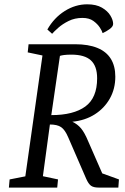

<svg xmlns="http://www.w3.org/2000/svg" viewBox="-20 -848 565 868"><path d="M374.2 -828.5Q415 -828.5 440.8 -813.4Q466.7 -798.3 479.1 -777.6Q491.5 -756.9 491.5 -739.9Q491.5 -728 475.7 -716.5Q459.9 -705.1 443.9 -698.3Q441.7 -707.4 431.4 -723.5Q421.1 -739.5 402.2 -753.3Q383.2 -767 352.7 -767Q317.9 -767 290.1 -753.1Q262.2 -739.2 243.2 -722.2Q224.2 -705.2 215.6 -695.3L194.1 -714.7Q224.6 -768 272.7 -798.2Q320.9 -828.5 374.2 -828.5ZM20.2 0 23.5 -36.8 94.5 -50.8 172 -597.2 105.3 -611.2 109.2 -648H319.4Q379.9 -648 420.4 -631.3Q461 -614.6 481.1 -582Q501.3 -549.3 501.3 -501.4Q501.3 -446.3 476.5 -402.4Q451.6 -358.4 408.2 -330.9Q364.8 -303.4 307.1 -297.6Q330.4 -286.7 346.4 -267.6Q362.3 -248.5 378 -210.9L442.2 -64.2L517.7 -36.9L515 0H426Q402.8 0 391.3 -8.4Q379.8 -16.9 369.8 -39.6L288.1 -227.8Q273.7 -261.4 256.2 -273.3Q238.7 -285.2 205.6 -285.2L173.9 -51.4L242.3 -36.9L238.7 0ZM211.9 -327.6Q312.3 -327.6 365.7 -366.5Q419.1 -405.5 419.1 -494.1Q419.1 -549.2 390.9 -575.1Q362.8 -601 302.6 -601Q282.1 -601 268.9 -599.2Q255.7 -597.3 250.9 -595.3Z"/></svg>

Font: Faustina Light
Style: Italic
Weight: 300
Italic angle: -8°
Designer: Alfonso Garcia
Foundry: http://www.omnibus-type.com
Version: Version 1.200